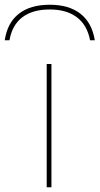

<svg xmlns="http://www.w3.org/2000/svg" viewBox="-88 -790 420 810"><path d="M122 -770Q203 -770 251.5 -732Q300 -694 312 -620H292Q280 -684 236.5 -717Q193 -750 122 -750Q49 -750 6 -717Q-37 -684 -48 -620H-68Q-57 -694 -8.5 -732Q40 -770 122 -770ZM109 0V-520H129V0Z"/></svg>

Font: M PLUS 2 Thin
Style: Regular
Weight: 100
Designer: Coji Morishita
Foundry: UNDERFOREST DESIGN
Version: Version 1.001